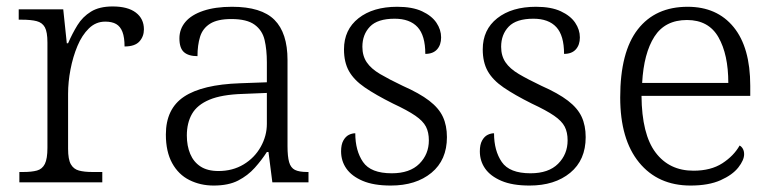

<svg xmlns="http://www.w3.org/2000/svg" viewBox="-20 -565 2397 595"><path d="M40 0V-32H52Q78 -32 94.5 -36.5Q111 -41 119 -57Q127 -73 127 -107V-433Q127 -466 119 -480.5Q111 -495 93.5 -499.5Q76 -504 47 -504H38V-536H176L187 -431H191Q204 -461 220 -487Q236 -513 262 -529Q288 -545 329 -545Q376 -545 401 -526Q426 -507 426 -474Q426 -452 412 -436.5Q398 -421 366 -421Q366 -449 359.5 -466Q353 -483 340 -490.5Q327 -498 306 -498Q277 -498 255.5 -477Q234 -456 220 -422.5Q206 -389 198.5 -350Q191 -311 191 -274V-104Q191 -71 199.5 -56Q208 -41 224.5 -36.5Q241 -32 266 -32H297V0Z M642 10Q601 10 567 -7Q533 -24 513.5 -59.5Q494 -95 494 -148Q494 -228 550.5 -265.5Q607 -303 724 -307L807 -310V-372Q807 -411 800 -441Q793 -471 769 -488.5Q745 -506 697 -506Q654 -506 631 -491.5Q608 -477 600 -451Q592 -425 592 -391Q564 -391 550 -403.5Q536 -416 536 -446Q536 -475 554.5 -497Q573 -519 610 -531.5Q647 -544 699 -544Q790 -544 830.5 -503.5Q871 -463 871 -379V-112Q871 -80 876 -62.5Q881 -45 894 -38.5Q907 -32 932 -32H936V0H824L812 -94H807Q791 -69 769.5 -45Q748 -21 718 -5.5Q688 10 642 10ZM657 -35Q701 -35 735 -55.5Q769 -76 788 -110Q807 -144 807 -181V-277L733 -274Q667 -272 629 -256Q591 -240 575 -212Q559 -184 559 -145Q559 -113 569.5 -88Q580 -63 601.5 -49Q623 -35 657 -35Z M1191 10Q1138 10 1104 -4.5Q1070 -19 1053.5 -42.5Q1037 -66 1037 -96Q1037 -117 1044 -129.5Q1051 -142 1061 -147Q1071 -152 1081 -152Q1081 -98 1105 -63Q1129 -28 1194 -28Q1250 -28 1279.5 -57.5Q1309 -87 1309 -130Q1309 -155 1300 -172.5Q1291 -190 1267 -206.5Q1243 -223 1198 -244Q1144 -271 1110.5 -294Q1077 -317 1061.5 -344.5Q1046 -372 1046 -412Q1046 -473 1091 -508.5Q1136 -544 1211 -544Q1258 -544 1288 -530Q1318 -516 1332.5 -494.5Q1347 -473 1347 -449Q1347 -426 1334.5 -412Q1322 -398 1298 -398Q1298 -455 1274 -481Q1250 -507 1203 -507Q1150 -507 1126.5 -482.5Q1103 -458 1103 -420Q1103 -392 1116.5 -372Q1130 -352 1158 -335.5Q1186 -319 1228 -299Q1280 -276 1310 -253Q1340 -230 1352.5 -203Q1365 -176 1365 -140Q1365 -69 1317 -29.5Q1269 10 1191 10Z M1621 10Q1568 10 1534 -4.5Q1500 -19 1483.5 -42.5Q1467 -66 1467 -96Q1467 -117 1474 -129.5Q1481 -142 1491 -147Q1501 -152 1511 -152Q1511 -98 1535 -63Q1559 -28 1624 -28Q1680 -28 1709.5 -57.5Q1739 -87 1739 -130Q1739 -155 1730 -172.5Q1721 -190 1697 -206.5Q1673 -223 1628 -244Q1574 -271 1540.5 -294Q1507 -317 1491.5 -344.5Q1476 -372 1476 -412Q1476 -473 1521 -508.5Q1566 -544 1641 -544Q1688 -544 1718 -530Q1748 -516 1762.5 -494.5Q1777 -473 1777 -449Q1777 -426 1764.5 -412Q1752 -398 1728 -398Q1728 -455 1704 -481Q1680 -507 1633 -507Q1580 -507 1556.5 -482.5Q1533 -458 1533 -420Q1533 -392 1546.5 -372Q1560 -352 1588 -335.5Q1616 -319 1658 -299Q1710 -276 1740 -253Q1770 -230 1782.5 -203Q1795 -176 1795 -140Q1795 -69 1747 -29.5Q1699 10 1621 10Z M2120 10Q2019 10 1960.5 -61.5Q1902 -133 1902 -263Q1902 -404 1956.5 -474Q2011 -544 2111 -544Q2202 -544 2253.5 -481Q2305 -418 2305 -299V-268H1968Q1969 -149 2011.5 -92.5Q2054 -36 2129 -36Q2183 -36 2218.5 -59Q2254 -82 2272 -114Q2278 -111 2282 -104Q2286 -97 2286 -87Q2286 -69 2268 -46Q2250 -23 2213 -6.5Q2176 10 2120 10ZM2237 -308Q2237 -396 2206.5 -449.5Q2176 -503 2109 -503Q2041 -503 2008 -451.5Q1975 -400 1970 -308Z"/></svg>

Font: Noto Serif Thai Light
Style: Regular
Weight: 300
Version: Version 2.001